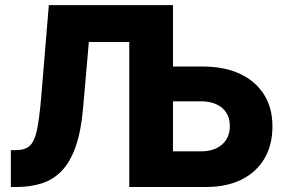

<svg xmlns="http://www.w3.org/2000/svg" viewBox="-20 -748 1138 768"><path d="M23.4 0V-147.5H43Q79.1 -147.5 98.4 -164.3Q117.7 -181.2 127.4 -226.1Q137.2 -271 144.5 -355.5L175.3 -727.5H511.2V-580.1H335.4L312 -312Q303.7 -220.2 282 -159.7Q260.3 -99.1 226.6 -64.2Q192.9 -29.3 147.2 -14.6Q101.6 0 44.9 0ZM606 -481.9H790.5Q877 -481.9 939.5 -452.9Q1002 -423.8 1035.9 -370.1Q1069.8 -316.4 1069.8 -242.7Q1069.8 -168 1037.6 -113.5Q1005.4 -59.1 945.8 -29.5Q886.2 0 804.7 0H497.1V-727.5H671.9V-142.6H783.2Q836.9 -142.6 868.2 -169.9Q899.4 -197.3 899.4 -244.1Q899.4 -274.9 885.3 -297.1Q871.1 -319.3 845 -331.1Q818.8 -342.8 783.2 -342.8H606Z"/></svg>

Font: Inter 28pt ExtraBold
Style: Regular
Weight: 800
Designer: Rasmus Andersson
Foundry: rsms
Version: Version 4.001;git-66647c0bb